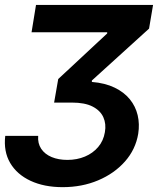

<svg xmlns="http://www.w3.org/2000/svg" viewBox="-30 -566 659 777"><path d="M-8.8 -16.1H124.5Q122.1 14.2 136.7 36.1Q151.4 58.1 179 69.6Q206.5 81.1 242.7 81.1Q281.7 81.1 313.7 67.6Q345.7 54.2 367.2 29.1Q388.7 3.9 394.5 -31.2Q400.4 -64.5 388.2 -91.6Q376 -118.7 344.7 -134.8Q313.5 -150.9 260.7 -150.9H189L205.6 -246.1L403.8 -430.7V-435.5H97.7L115.7 -545.9H589.4L573.2 -450.2L341.8 -240.2V-234.4Q395.5 -230 433.8 -211.4Q472.2 -192.9 495.4 -164.3Q518.6 -135.7 527.1 -99.9Q535.6 -64 529.3 -24.4Q518.6 39.1 475.6 87.6Q432.6 136.2 367.2 163.8Q301.8 191.4 223.6 191.4Q148.9 191.4 93.8 165.8Q38.6 140.1 11.2 93.5Q-16.1 46.9 -8.8 -16.1Z"/></svg>

Font: Inter Tight SemiBold
Style: Italic
Weight: 600
Italic angle: -9.39999°
Designer: Rasmus Andersson
Foundry: rsms
Version: Version 3.004